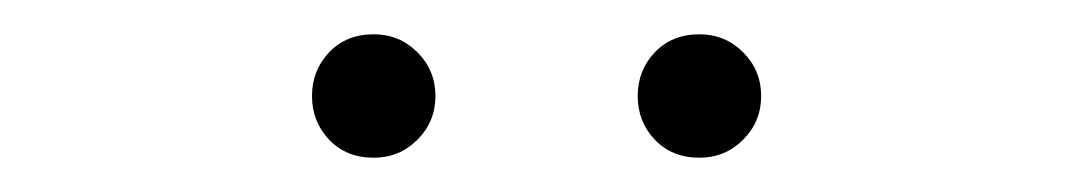

<svg xmlns="http://www.w3.org/2000/svg" viewBox="-20 -754 626 112"><path d="M198 -662Q182 -662 172 -672.5Q162 -683 162 -698Q162 -713 172 -723.5Q182 -734 198 -734Q213 -734 223.5 -723.5Q234 -713 234 -698Q234 -683 223.5 -672.5Q213 -662 198 -662ZM388 -662Q372 -662 362 -672.5Q352 -683 352 -698Q352 -713 362 -723.5Q372 -734 388 -734Q403 -734 413.5 -723.5Q424 -713 424 -698Q424 -683 413.5 -672.5Q403 -662 388 -662Z"/></svg>

Font: Noto Sans KR Thin Thin
Style: Regular
Weight: 250
Version: Version 2.004-H2;hotconv 1.0.118;makeotfexe 2.5.65603